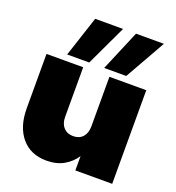

<svg xmlns="http://www.w3.org/2000/svg" viewBox="-150 -964 997 1087"><g transform="rotate(20 348.5 -420.5)"><path d="M647 -564V0H425V-86Q399 -46 355.5 -21Q312 4 252 4Q155 4 100.5 -61Q46 -126 46 -237V-564H267V-265Q267 -225 288.5 -201.5Q310 -178 346 -178Q383 -178 404 -201.5Q425 -225 425 -265V-564ZM290 -601H157L237 -845H405ZM513 -601H380L483 -845H651Z"/></g></svg>

Font: Fz Poppins Black
Style: Regular
Weight: 900
Designer: Ninad Kale (Devanagari), Jonny Pinhorn (Latin)
Foundry: Indian Type Foundry
Version: Vit hóa bi Vntype.Com & FontZin.Com